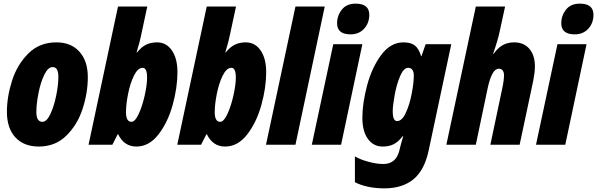

<svg xmlns="http://www.w3.org/2000/svg" viewBox="-20 -796 3284 1056"><path d="M18 -181Q18 -263 46 -351.5Q74 -440 135.5 -501.5Q197 -563 290 -563Q371 -563 417 -511.5Q463 -460 463 -372Q463 -286 434.5 -198Q406 -110 345 -50Q284 10 194 10Q111 10 64.5 -40.5Q18 -91 18 -181ZM301 -372Q301 -400 293.5 -413.5Q286 -427 269 -427Q244 -427 223.5 -384.5Q203 -342 191.5 -283Q180 -224 180 -180Q180 -126 213 -126Q237 -126 257 -168.5Q277 -211 289 -270Q301 -329 301 -372Z M630 -57H627L598 0H467L629 -760H790L755 -597Q751 -574 731 -507H733Q758 -538 784 -550.5Q810 -563 844 -563Q895 -563 925.5 -518.5Q956 -474 956 -399Q956 -314 929.5 -218.5Q903 -123 851.5 -56.5Q800 10 730 10Q663 10 630 -57ZM789 -369Q789 -423 765 -423Q738 -423 717 -380.5Q696 -338 684.5 -280Q673 -222 673 -179Q673 -126 703 -126Q723 -126 743 -169.5Q763 -213 776 -271.5Q789 -330 789 -369Z M1118 -57H1115L1086 0H955L1117 -760H1278L1243 -597Q1239 -574 1219 -507H1221Q1246 -538 1272 -550.5Q1298 -563 1332 -563Q1383 -563 1413.5 -518.5Q1444 -474 1444 -399Q1444 -314 1417.5 -218.5Q1391 -123 1339.5 -56.5Q1288 10 1218 10Q1151 10 1118 -57ZM1277 -369Q1277 -423 1253 -423Q1226 -423 1205 -380.5Q1184 -338 1172.5 -280Q1161 -222 1161 -179Q1161 -126 1191 -126Q1211 -126 1231 -169.5Q1251 -213 1264 -271.5Q1277 -330 1277 -369Z M1605 -760H1766L1605 0H1443Z M1834 -668Q1834 -710 1860 -743Q1886 -776 1936 -776Q2011 -776 2011 -715Q2011 -669 1982.5 -638Q1954 -607 1908 -607Q1834 -607 1834 -668ZM1813 -553H1973L1856 0H1695Z M1932 206V64Q1960 81 2005.5 93.5Q2051 106 2088 106Q2157 106 2176 34L2180 17Q2187 -12 2198 -47H2195Q2170 -15 2144.5 -2.5Q2119 10 2085 10Q2034 10 2003.5 -32Q1973 -74 1973 -148Q1973 -228 1999 -326Q2025 -424 2076.5 -493.5Q2128 -563 2199 -563Q2240 -563 2262 -545.5Q2284 -528 2296 -487H2298L2321 -553H2462L2338 30Q2315 140 2254 190Q2193 240 2094 240Q2046 240 2004 231Q1962 222 1932 206ZM2256 -381Q2256 -401 2248 -412Q2240 -423 2225 -423Q2200 -423 2180.5 -377Q2161 -331 2150.5 -272.5Q2140 -214 2140 -184Q2140 -130 2164 -130Q2191 -130 2212 -175.5Q2233 -221 2244.5 -281.5Q2256 -342 2256 -381Z M2597 -760H2758L2728 -622Q2718 -574 2692 -500H2695Q2717 -532 2744.5 -547.5Q2772 -563 2808 -563Q2861 -563 2891.5 -527.5Q2922 -492 2922 -431Q2922 -400 2913 -353L2838 0H2677L2742 -308Q2752 -353 2752 -383Q2752 -398 2745 -408Q2738 -418 2723 -418Q2685 -418 2662 -310L2597 0H2435Z M3067 -668Q3067 -710 3093 -743Q3119 -776 3169 -776Q3244 -776 3244 -715Q3244 -669 3215.5 -638Q3187 -607 3141 -607Q3067 -607 3067 -668ZM3046 -553H3206L3089 0H2928Z"/></svg>

Font: Noto Sans UI CondBlack
Style: Italic
Weight: 900
Width: 3
Italic angle: -12°
Designer: Monotype Design Team
Foundry: Monotype Imaging Inc.
Version: Version 1.001